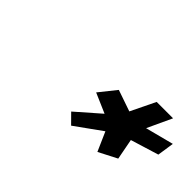

<svg xmlns="http://www.w3.org/2000/svg" viewBox="-35 -1117 862 862"><g transform="rotate(45 396.0 -686.5)"><path d="M792.3 -778 657.5 -743 711.9 -860H607.8L551 -743L449.5 -778L385.4 -698L479.9 -657L366.9 -558L411.5 -513L538.2 -604L578.3 -513L665.7 -558L646.8 -657L780.3 -698Z"/></g></svg>

Font: Hussar
Style: BdSuprExtOblFive
Weight: 700
Foundry: Cannot Into Space Fonts
Version: Version 2.00